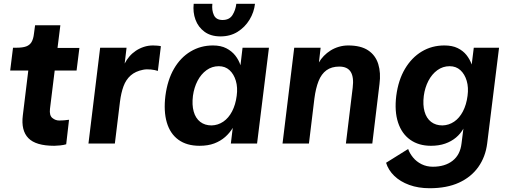

<svg xmlns="http://www.w3.org/2000/svg" viewBox="-20 -761 2705 1018"><path d="M268 12Q170 12 130.5 -28.5Q91 -69 101 -149L130 -387H34L49 -508H68Q100 -508 119 -515Q138 -522 147.5 -538.5Q157 -555 160 -582L166 -627H300L285 -507H401L386 -387H270L245 -184Q241 -149 257.5 -135.5Q274 -122 294 -122Q304 -122 319 -123Q334 -124 346 -126L331 4Q318 8 299 10Q280 12 268 12Z M449 0 511 -508H651L641 -424Q651 -444 666 -461.5Q681 -479 700.5 -492Q720 -505 743 -512.5Q766 -520 791 -520Q799 -520 813 -519Q827 -518 833 -516L817 -385Q803 -390 780 -392.5Q757 -395 738 -391Q698 -383 673 -361Q648 -339 635 -304Q622 -269 616 -221L589 0Z M1038 12Q970 12 926 -20Q882 -52 864.5 -111.5Q847 -171 857 -253Q868 -337 902.5 -396.5Q937 -456 990.5 -488Q1044 -520 1109 -520Q1151 -520 1180 -505Q1209 -490 1227.5 -466.5Q1246 -443 1255 -415L1266 -508H1406L1343 0H1204L1214 -83Q1198 -56 1173.5 -34.5Q1149 -13 1116 -0.5Q1083 12 1038 12ZM1102 -96Q1136 -97 1164 -116Q1192 -135 1210.5 -170.5Q1229 -206 1235 -253Q1241 -297 1230.5 -332.5Q1220 -368 1197 -389Q1174 -410 1140 -410Q1104 -410 1075 -389Q1046 -368 1027.5 -332.5Q1009 -297 1003 -253Q997 -205 1007 -169.5Q1017 -134 1041.5 -115Q1066 -96 1102 -96ZM1149 -568Q1098 -568 1064.5 -592.5Q1031 -617 1016.5 -656.5Q1002 -696 1007 -741H1106Q1102 -707 1114 -681Q1126 -655 1160 -655Q1196 -655 1212.5 -681Q1229 -707 1233 -741H1332Q1327 -696 1303 -656.5Q1279 -617 1240 -592.5Q1201 -568 1149 -568Z M1478 0 1540 -508H1680L1671 -430Q1681 -448 1697 -464.5Q1713 -481 1733 -493.5Q1753 -506 1777 -513Q1801 -520 1826 -520Q1893 -520 1932 -494Q1971 -468 1985.5 -421.5Q2000 -375 1992 -315L1954 0H1814L1850 -296Q1857 -352 1839.5 -380Q1822 -408 1779 -408Q1738 -408 1711 -388.5Q1684 -369 1669 -331Q1654 -293 1647 -239L1618 0Z M2427 0 2437 -79Q2422 -52 2397.5 -31.5Q2373 -11 2340 0.5Q2307 12 2265 12Q2200 12 2155 -20Q2110 -52 2090.5 -111.5Q2071 -171 2081 -253Q2092 -337 2127.5 -396.5Q2163 -456 2216.5 -488Q2270 -520 2336 -520Q2378 -520 2406.5 -506Q2435 -492 2453 -469.5Q2471 -447 2481 -419L2492 -508H2626L2563 0Q2554 71 2516 124.5Q2478 178 2413.5 207.5Q2349 237 2258 237Q2198 237 2150 219.5Q2102 202 2070.5 171.5Q2039 141 2027 102L2144 29Q2152 52 2170 74Q2188 96 2215 109.5Q2242 123 2275 123Q2339 123 2379.5 91.5Q2420 60 2427 0ZM2326 -96Q2360 -97 2388 -116Q2416 -135 2434.5 -170.5Q2453 -206 2459 -253Q2465 -297 2454.5 -332.5Q2444 -368 2421 -389Q2398 -410 2364 -410Q2328 -410 2299 -389Q2270 -368 2251.5 -332.5Q2233 -297 2227 -253Q2221 -205 2231 -169.5Q2241 -134 2265.5 -115Q2290 -96 2326 -96Z"/></svg>

Font: Inclusive Sans
Style: Italic
Weight: 400
Italic angle: -7°
Designer: Olivia King
Foundry: Olivia King
Version: Version 2.004